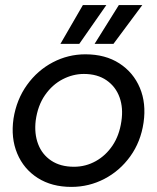

<svg xmlns="http://www.w3.org/2000/svg" viewBox="-20 -721 616 753"><path d="M260 12Q183 12 128 -23Q73 -58 47.5 -119Q22 -180 33 -256Q45 -331 86 -388Q127 -445 187 -476.5Q247 -508 315 -508Q393 -508 448 -472.5Q503 -437 528.5 -376.5Q554 -316 543 -240Q532 -165 491 -108Q450 -51 389.5 -19.5Q329 12 260 12ZM270 -67Q316 -67 355.5 -89Q395 -111 421.5 -150.5Q448 -190 456 -245Q464 -297 449 -339Q434 -381 398 -406Q362 -431 309 -431Q266 -431 225.5 -410Q185 -389 156.5 -348Q128 -307 120 -248Q114 -197 129.5 -156Q145 -115 181 -91Q217 -67 270 -67ZM351 -549 446 -701H538L425 -549ZM217 -549 305 -701H397L291 -549Z"/></svg>

Font: Host Grotesk
Style: Italic
Weight: 400
Italic angle: -8°
Designer: Doğukan Karapınar based on Poppins by Indian Type Foundry, Jonny Pinhorn
Foundry: Element Type
Version: Version 1.001; ttfautohint (v1.8.4.7-5d5b)